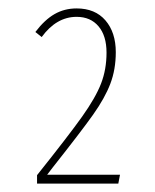

<svg xmlns="http://www.w3.org/2000/svg" viewBox="-20 -758 368 456"><path d="M255 -634Q255 -593 242 -559Q229 -525 201 -485.5Q173 -446 105 -360L92 -343H265L261 -322H68V-342Q143 -436 175 -481Q207 -526 220 -559.5Q233 -593 233 -633Q233 -673 214 -695.5Q195 -718 162 -718Q114 -718 79 -670L64 -682Q86 -711 109.5 -724.5Q133 -738 162 -738Q206 -738 230.5 -709.5Q255 -681 255 -634Z"/></svg>

Font: Fira Sans Extra Condensed Thin
Style: Regular
Weight: 250
Width: 1
Designer: Carrois Corporate & Edenspiekermann AG
Foundry: Carrois Corporate GbR & Edenspiekermann AG
Version: Version 4.203